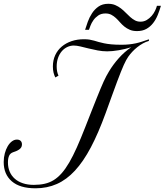

<svg xmlns="http://www.w3.org/2000/svg" viewBox="-20 -998 889 1037"><path d="M784.2 -776.9Q768.1 -772.5 752.2 -763.7Q736.3 -754.9 721.7 -743.4Q707 -731.9 694.6 -718.5Q682.1 -705.1 672.9 -691.9Q667 -683.1 661.1 -672.6Q655.3 -662.1 648.4 -646.7Q641.6 -631.3 632.8 -609.6Q624 -587.9 612.5 -556.9Q601.1 -525.9 585.7 -483.9Q570.3 -441.9 550.3 -386.2Q511.2 -278.8 470.7 -202.1Q430.2 -125.5 384.8 -76.4Q339.4 -27.3 286.9 -4.2Q234.4 19 171.9 19Q87.4 19 43.7 -18.8Q0 -56.6 0 -122.6Q0 -147.5 5.9 -169.4Q11.7 -191.4 21.5 -208Q31.2 -224.6 44.2 -234.4Q57.1 -244.1 71.3 -244.1Q84 -244.1 91.3 -237.3Q98.6 -230.5 98.6 -217.8Q98.6 -208 94 -201.2Q89.4 -194.3 82.3 -189.7Q75.2 -185.1 66.9 -181.6Q58.6 -178.2 50.8 -175.8Q35.2 -170.4 29.1 -156.5Q22.9 -142.6 22.9 -120.6Q22.9 -92.8 32.5 -70.6Q42 -48.3 60.1 -32.5Q78.1 -16.6 104 -8.1Q129.9 0.5 162.6 0.5Q194.3 0.5 220.7 -5.4Q247.1 -11.2 269.8 -25.1Q292.5 -39.1 313 -62.3Q333.5 -85.4 353.8 -120.1Q374 -154.8 395.3 -202.4Q416.5 -250 440.9 -312.5Q460.4 -362.8 475.6 -400.9Q490.7 -439 502.4 -468.3Q514.2 -497.6 523.2 -519.3Q532.2 -541 539.8 -557.6Q547.4 -574.2 554.2 -586.9Q561 -599.6 568.4 -611.8Q590.8 -649.4 621.3 -683.6Q651.9 -717.8 688.5 -742.7Q655.3 -732.4 620.8 -726.6Q586.4 -720.7 559.1 -720.7Q533.2 -720.7 507.6 -725.6Q481.9 -730.5 458.3 -736.3Q434.6 -742.2 414.1 -747.1Q393.6 -752 378.4 -752Q359.9 -752 343 -743.9Q326.2 -735.8 313.5 -720.9Q300.8 -706.1 293.5 -685.3Q286.1 -664.6 286.1 -639.2Q286.1 -609.9 295.9 -589.4L278.8 -579.6Q272.9 -590.8 269.3 -605.5Q265.6 -620.1 265.6 -638.7Q265.6 -672.9 278.3 -700.2Q291 -727.5 313.7 -746.6Q336.4 -765.6 366.9 -775.9Q397.5 -786.1 433.6 -786.1Q451.2 -786.1 464.1 -783.9Q477.1 -781.7 488.8 -778.3Q500.5 -774.9 512.9 -771.2Q525.4 -767.6 542 -764.2Q558.6 -760.7 581.1 -758.5Q603.5 -756.3 635.7 -756.3Q658.7 -756.3 677.2 -758.3Q695.8 -760.3 712.9 -763.9Q730 -767.6 747.1 -773.2Q764.2 -778.8 784.2 -785.6ZM564.5 -977.5Q585.9 -977.5 602.5 -970.5Q619.1 -963.4 633.1 -952.6Q647 -941.9 659.2 -929.2Q671.4 -916.5 683.6 -905.8Q695.8 -895 709 -887.9Q722.2 -880.9 738.8 -880.9Q757.3 -880.9 772.5 -889.9Q787.6 -898.9 799.1 -912.1Q810.5 -925.3 817.6 -940.2Q824.7 -955.1 827.6 -966.8H849.1Q841.8 -941.4 831.8 -916.7Q821.8 -892.1 806.6 -872.8Q791.5 -853.5 770.5 -841.8Q749.5 -830.1 720.2 -830.1Q697.3 -830.1 680.9 -837.2Q664.6 -844.2 651.6 -854.7Q638.7 -865.2 627.9 -877.7Q617.2 -890.1 606 -900.6Q594.7 -911.1 581.3 -918.2Q567.9 -925.3 549.8 -925.3Q526.4 -925.3 510.5 -914.3Q494.6 -903.3 484.4 -888.7Q474.1 -874 468.5 -859.1Q462.9 -844.2 460.4 -836.9H439.5Q445.3 -856 454.1 -880.4Q462.9 -904.8 477.1 -926.5Q491.2 -948.2 512.5 -962.9Q533.7 -977.5 564.5 -977.5Z"/></svg>

Font: Petit Formal Script
Style: Regular
Weight: 400
Version: Version 1.001; ttfautohint (v0.8) -G 200 -r 50